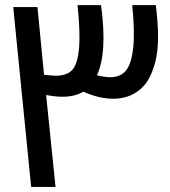

<svg xmlns="http://www.w3.org/2000/svg" viewBox="-20 -735 672 758"><path d="M103 2.9 32.2 -707H127.9L153.8 -439.9Q188 -436 199.2 -436Q245.1 -436 265.9 -459.7Q286.6 -483.4 292 -545.2Q297.4 -606.9 286.1 -714.8H378.9Q404.3 -526.4 362.8 -438Q393.1 -430.2 415 -430.2Q456.1 -430.2 477.5 -456.8Q499 -483.4 505.9 -546.6Q512.7 -609.9 502 -714.8H595.2Q604 -644 604 -589.4Q604 -534.7 593.8 -493.7Q583.5 -452.6 567.6 -424.3Q551.8 -396 528.8 -378.4Q505.9 -360.8 480.7 -353Q455.6 -345.2 426.8 -345.2Q371.1 -345.2 309.1 -373Q275.4 -353 226.1 -353Q200.7 -353 162.1 -359.9L199.2 2.9Z"/></svg>

Font: LT Superior Med
Style: Regular
Weight: 500
Designer: Daniel Lyons
Foundry: LyonsType
Version: Version 1.000